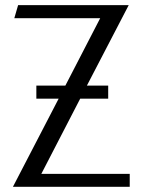

<svg xmlns="http://www.w3.org/2000/svg" viewBox="-20 -720 548 740"><path d="M366.2 -649.9H35.2L49.8 -700.2H476.1L314.9 -390.1H397V-339.8H289.1L139.2 -49.8H480V0H29.8L206.1 -339.8H120.1V-390.1H231.9Z"/></svg>

Font: Pfennig
Style: Medium
Weight: 500
Version: Version 20120410 ; ttfautohint (v0.8)